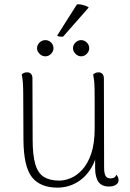

<svg xmlns="http://www.w3.org/2000/svg" viewBox="-20 -844 595 876"><path d="M430 -514Q440 -514 447 -507Q454 -500 454 -486L455 -80Q455 -52 462 -41Q469 -30 484 -30Q490 -30 498 -32.5Q506 -35 511 -47Q521 -35 521 -22Q521 -9 509 -1Q497 7 477 7Q444 7 429 -14.5Q414 -36 414 -78V-173L428 -184Q423 -123 397 -79Q371 -35 330.5 -11.5Q290 12 242 12Q163 12 125.5 -36Q88 -84 87 -205L86 -412Q86 -441 84.5 -465Q83 -489 79 -504Q83 -508 88.5 -511Q94 -514 104 -514Q115 -514 121.5 -507Q128 -500 128 -487L129 -206Q129 -136 141 -95Q153 -54 180 -37Q207 -20 251 -20Q275 -20 303 -31.5Q331 -43 356 -70.5Q381 -98 396.5 -144Q412 -190 412 -260Q412 -328 412 -371Q412 -414 411.5 -439.5Q411 -465 409 -479Q407 -493 405 -504Q408 -507 414 -510.5Q420 -514 430 -514ZM187 -587Q172 -587 160.5 -598.5Q149 -610 149 -624Q149 -639 160.5 -650Q172 -661 187 -661Q202 -661 213 -650Q224 -639 224 -624Q224 -610 213 -598.5Q202 -587 187 -587ZM350 -587Q336 -587 324.5 -598.5Q313 -610 313 -624Q313 -639 324.5 -650Q336 -661 350 -661Q365 -661 376 -650Q387 -639 387 -624Q387 -610 376 -598.5Q365 -587 350 -587ZM385 -810 268 -677Q262 -676 252.5 -677Q243 -678 241 -682L331 -824Q342 -825 351.5 -823Q361 -821 369.5 -818Q378 -815 385 -810Z"/></svg>

Font: Arima Thin ExtraLight
Style: Regular
Weight: 250
Version: Version 1.100